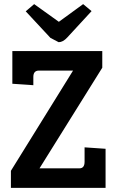

<svg xmlns="http://www.w3.org/2000/svg" viewBox="-20 -913 573 933"><path d="M477 -584 172 -95H366Q391 -95 391 -127V-197L493 -190V0H33V-83L335 -570H169Q142 -570 142 -539V-499L40 -506V-665H477ZM384 -893 425 -859 307 -731Q286 -708 265 -708L225 -729L105 -858L146 -893L266 -807Z"/></svg>

Font: Bree Serif
Style: Regular
Weight: 400
Designer: Veronika Burian, Jos Scaglione
Foundry: TypeTogether
Version: Version 1.002